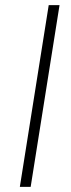

<svg xmlns="http://www.w3.org/2000/svg" viewBox="-20 -725 276 745"><path d="M57 0 169 -705H211L99 0Z"/></svg>

Font: Mulish ExtraLight ExtraLight
Style: Italic
Weight: 250
Italic angle: -9°
Version: Version 3.603